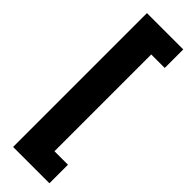

<svg xmlns="http://www.w3.org/2000/svg" viewBox="-302 -742 916 916"><g transform="rotate(45 156.5 -283.5)"><path d="M293 43H202V-610H293V-735H48V168H293Z"/></g></svg>

Font: Noto Sans UI SemiCondensed Black
Style: Regular
Weight: 900
Width: 4
Designer: Monotype Design Team
Foundry: Monotype Imaging Inc.
Version: 1.001